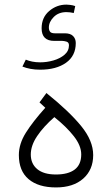

<svg xmlns="http://www.w3.org/2000/svg" viewBox="-20 -822 490 840"><path d="M92.8 -561Q105.5 -555.7 121.1 -552.5Q136.7 -549.3 156.2 -549.3Q185.1 -549.3 213.9 -557.6Q242.7 -565.9 262.2 -582.5Q281.7 -599.1 281.7 -624Q281.7 -636.7 270.8 -639.9Q259.8 -643.1 252.4 -643.1H217.3Q162.1 -643.1 162.1 -698.2Q162.1 -745.6 195.1 -773.7Q228 -801.8 270.5 -801.8Q276.4 -801.8 287.4 -800.5Q298.3 -799.3 309.1 -795.4L302.7 -765.1Q285.6 -769 270.5 -769Q236.3 -769 215.1 -747.6Q193.8 -726.1 193.8 -701.7Q193.8 -689.9 199.2 -683.1Q204.6 -676.3 219.7 -676.3H263.7Q288.1 -676.3 299.8 -664.3Q311.5 -652.3 311.5 -633.8Q311.5 -577.6 268.8 -547.4Q226.1 -517.1 155.3 -517.1Q132.8 -517.1 113.3 -520.8Q93.8 -524.4 78.1 -530.8ZM183.1 -415Q282.7 -335 335.2 -270.5Q387.7 -206.1 387.7 -143.6Q387.7 -79.1 344 -40.5Q300.3 -2 225.1 -2Q147.9 -2 105.2 -38.1Q62.5 -74.2 62.5 -143.6Q62.5 -192.9 93.5 -241.9Q124.5 -291 178.2 -350.6L152.8 -374ZM217.8 -309.6Q170.4 -268.1 142.6 -226.8Q114.7 -185.5 114.7 -146Q114.7 -105.5 143.1 -82Q171.4 -58.6 224.6 -58.6Q278.3 -58.6 306.9 -80.3Q335.4 -102.1 335.4 -146.5Q335.4 -184.6 303.2 -225.8Q271 -267.1 217.8 -309.6Z"/></svg>

Font: Vazir Thin FD-UI
Style: Thin-FD-UI
Weight: 100
Designer: Saber Rastikerdar
Foundry: Saber Rastikerdar
Version: Version 30.1.0